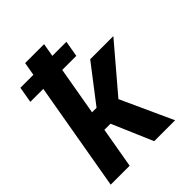

<svg xmlns="http://www.w3.org/2000/svg" viewBox="-211 -866 983 983"><g transform="rotate(-45 280.0 -375.0)"><path d="M279.8 -750 149.4 0H12.2L142.6 -750ZM559.6 -528.3 298.3 -221.2 154.3 -221.7 120.1 -329.6H239.3L392.1 -528.3ZM327.1 0 220.2 -249.5 328.1 -329.6 478.5 0ZM369.1 -677.7 354 -590.8H21L36.1 -677.7Z"/></g></svg>

Font: Roboto
Style: Bold Italic
Weight: 700
Italic angle: -12°
Designer: Christian Robertson
Foundry: Google
Version: Version 3.0